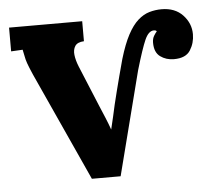

<svg xmlns="http://www.w3.org/2000/svg" viewBox="-43 -562 674 612"><g transform="rotate(-5 294.0 -256.5)"><path d="M227 3 69 -344Q58 -369 53.5 -382Q49 -395 47.5 -404.5Q46 -414 43 -426L6 -424V-500H240V-436Q219 -435 211.5 -423.5Q204 -412 206 -395Q208 -378 216 -358L271 -225Q279 -206 287 -187Q295 -168 302 -148Q307 -169 311.5 -188Q316 -207 320 -226Q325 -247 330.5 -268.5Q336 -290 342.5 -315Q349 -340 357 -369Q371 -416 386.5 -445Q402 -474 419.5 -489.5Q437 -505 456 -510.5Q475 -516 495 -516Q538 -516 563 -489.5Q588 -463 588 -428Q588 -400 573.5 -377Q559 -354 521 -354Q496 -354 477.5 -367.5Q459 -381 459 -412Q459 -425 464.5 -434Q470 -443 474 -447Q472 -451 465 -451Q448 -451 436 -424Q424 -397 404 -329L319 3Z"/></g></svg>

Font: Lora
Style: Weight 700
Weight: 700
Designer: Olga Karpushina, Alexei Vanyashin (Cyrillic)
Foundry: Cyreal
Version: Version 3.001